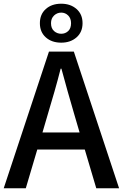

<svg xmlns="http://www.w3.org/2000/svg" viewBox="-20 -1015 662 1035"><path d="M310 -785Q259 -785 227 -813.5Q195 -842 195 -890Q195 -938 227 -966.5Q259 -995 310 -995Q360 -995 392.5 -966.5Q425 -938 425 -890Q425 -842 392.5 -813.5Q360 -785 310 -785ZM310 -833Q332 -833 347.5 -847.5Q363 -862 363 -890Q363 -916 347.5 -931.5Q332 -947 310 -947Q288 -947 271.5 -931.5Q255 -916 255 -890Q255 -862 271.5 -847.5Q288 -833 310 -833ZM0 0 244 -737H378L622 0H499L437 -209H181L119 0ZM209 -301H409L380 -400Q362 -460 345 -521.5Q328 -583 311 -645H307Q291 -582 273.5 -521Q256 -460 238 -400Z"/></svg>

Font: Source Han Sans SC Medium
Style: Regular
Weight: 500
Designer: Ryoko NISHIZUKA 西塚涼子 (kana, bopomofo & ideographs); Paul D. Hunt (Latin, Greek & Cyrillic); Sandoll Communications 산돌커뮤니
Foundry: Adobe
Version: Version 2.004;hotconv 1.0.118;makeotfexe 2.5.65603